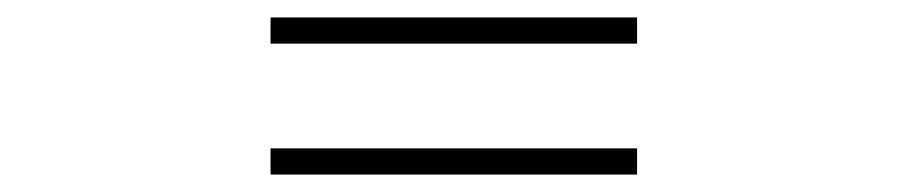

<svg xmlns="http://www.w3.org/2000/svg" viewBox="-20 -490 1040 220"><path d="M290 -470H710V-440H290ZM290 -320H710V-290H290Z"/></svg>

Font: Noto Sans JP Thin Thin
Style: Regular
Weight: 250
Version: Version 2.004-H2;hotconv 1.0.118;makeotfexe 2.5.65603